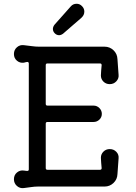

<svg xmlns="http://www.w3.org/2000/svg" viewBox="-20 -976 720 1020"><path d="M413 -882 315 -797Q304 -789 294 -789Q281 -789 271 -799Q261 -809 261 -822Q261 -833 269 -844L356 -942Q368 -956 387 -956Q404 -956 416 -943Q428 -931 428 -914Q428 -896 413 -882ZM563 -184Q584 -184 598 -169.5Q612 -155 610 -135L604 -51Q603 -23 583 -4Q563 15 536 15H182Q164 15 144.5 18Q125 21 107 23Q86 26 70 12Q54 -2 54 -24Q54 -46 70 -59.5Q86 -73 107 -70Q110 -69 114 -69Q118 -69 123 -68H125Q133 -68 133 -76V-638Q133 -647 125 -647Q121 -647 116.5 -645.5Q112 -644 107 -643Q86 -640 70 -653.5Q54 -667 54 -689Q54 -711 70 -725Q86 -739 107 -736Q127 -734 148 -731Q169 -728 188 -728H536Q563 -728 583 -709Q603 -690 604 -662L610 -578Q612 -559 598 -544Q584 -529 563 -529Q543 -529 529.5 -542.5Q516 -556 516 -575Q516 -587 517.5 -601.5Q519 -616 520 -630Q520 -639 511 -639H232Q223 -639 223 -630V-424Q223 -415 232 -415H477Q495 -415 508 -402Q521 -389 521 -371Q521 -353 508 -340.5Q495 -328 477 -328H232Q223 -328 223 -319V-83Q223 -74 232 -74H511Q520 -74 520 -83Q519 -98 517.5 -111.5Q516 -125 516 -138Q516 -157 529.5 -170.5Q543 -184 563 -184Z"/></svg>

Font: Kiwi Maru Medium
Style: Regular
Weight: 500
Designer: Hiroki-Chan
Version: Version 1.100